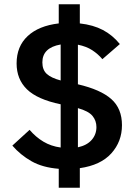

<svg xmlns="http://www.w3.org/2000/svg" viewBox="-20 -800 640 902"><path d="M256 82V-7Q180 -13 128 -42.5Q76 -72 38 -116L119 -190Q148 -156 184 -134.5Q220 -113 265 -107V-310Q155 -333 106.5 -380.5Q58 -428 58 -502Q58 -582 110 -630.5Q162 -679 256 -690V-780H355V-690Q418 -683 463.5 -659Q509 -635 543 -593L461 -522Q441 -546 413.5 -564Q386 -582 346 -590V-404Q453 -379 503 -334.5Q553 -290 553 -212Q553 -135 503 -79.5Q453 -24 355 -10V82ZM179 -507Q179 -472 199.5 -453Q220 -434 265 -422V-591Q179 -576 179 -507ZM433 -203Q433 -233 414.5 -255.5Q396 -278 346 -292V-108Q388 -117 410.5 -142.5Q433 -168 433 -203Z"/></svg>

Font: IBM Plex Sans Arabic SemiBold
Style: Regular
Weight: 600
Designer: Mike Abbink, Paul van der Laan, Pieter van Rosmalen, Wael Morcos, Khajak Apelian
Foundry: Bold Monday
Version: Version 1.1